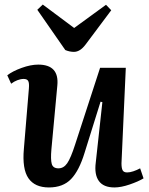

<svg xmlns="http://www.w3.org/2000/svg" viewBox="-20 -810 657 844"><path d="M12 -479Q35 -497 75 -511.5Q115 -526 148 -526Q241 -526 232 -434L206 -154Q202 -109 207.5 -89.5Q213 -70 237 -70Q260 -70 275.5 -92.5Q291 -115 310 -174L420 -512H533L514 -92Q514 -71 519 -61.5Q524 -52 539 -52Q551 -52 566 -57Q581 -62 596 -70L611 -26Q588 -12 550 1Q512 14 483 14Q435 14 414.5 -14.5Q394 -43 401 -96L430 -361L422 -363L352 -139Q328 -60 292.5 -23Q257 14 195 14Q133 14 105 -26.5Q77 -67 85 -156L107 -421Q109 -445 104 -454Q99 -463 84 -463Q71 -463 56.5 -457.5Q42 -452 29 -442ZM144 -767 168 -790 306 -687 446 -789 469 -765 356 -614Q332 -582 305 -582Q286 -582 267 -590Z"/></svg>

Font: Literata 36pt SemiBold
Style: Italic
Weight: 600
Italic angle: -2°
Designer: Latin by Veronika Burian and Jose Scaglione. Greek by Irene Vlachou. Cyrillic by Vera Evstafieva
Foundry: TypeTogether
Version: Version 3.002